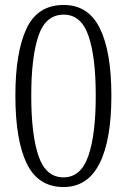

<svg xmlns="http://www.w3.org/2000/svg" viewBox="-20 -744 512 774"><path d="M236 10Q134 10 88 -84.5Q42 -179 42 -359Q42 -532 86.5 -628Q131 -724 237 -724Q336 -724 382.5 -630Q429 -536 429 -358Q429 -179 381 -84.5Q333 10 236 10ZM236 -29Q306 -29 336 -115Q366 -201 366 -358Q366 -515 336.5 -600Q307 -685 237 -685Q164 -685 135 -599.5Q106 -514 106 -358Q106 -200 135.5 -114.5Q165 -29 236 -29Z"/></svg>

Font: Noto Serif Condensed Light
Style: Regular
Weight: 300
Width: 3
Designer: Monotype Design Team
Foundry: Monotype Imaging Inc.
Version: Version 2.013